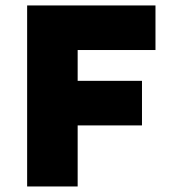

<svg xmlns="http://www.w3.org/2000/svg" viewBox="-20 -674 641 694"><path d="M78.1 0V-654.3H542V-493.2H260.7V0ZM153.3 -220.7V-381.8H493.2V-220.7Z"/></svg>

Font: Sen ExtraBold
Style: Regular
Weight: 800
Version: Version 2.000;gftools[0.9.31]